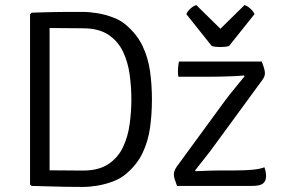

<svg xmlns="http://www.w3.org/2000/svg" viewBox="-20 -733 1109 757"><path d="M579 -341Q579 -282.5 571.5 -229.2Q564 -176 542.2 -130Q520.5 -84 476.5 -47Q455.5 -29 425.8 -17.8Q396 -6.5 364.8 -1.2Q333.5 4 307.5 4Q268.5 4 239.2 3.5Q210 3 179.2 2Q148.5 1 105 0L98.5 -6V-677L105 -683Q148.5 -684.5 179 -685.2Q209.5 -686 239 -686Q268.5 -686 307.5 -686Q333.5 -686 364.8 -680.8Q396 -675.5 425.8 -664.2Q455.5 -653 476.5 -635Q520 -598 542 -551.8Q564 -505.5 571.5 -452.2Q579 -399 579 -341ZM498 -341Q498 -389.5 491.2 -439Q484.5 -488.5 464.8 -529.8Q445 -571 407 -596.2Q369 -621.5 306.5 -621.5Q272 -621.5 243 -622Q214 -622.5 175.5 -622.5V-61.5Q214 -61.5 243 -61Q272 -60.5 306.5 -60.5Q369 -60.5 407 -85.8Q445 -111 464.8 -152.5Q484.5 -194 491.2 -243.5Q498 -293 498 -341ZM866 -334.5Q882.5 -357 903.8 -382.5Q925 -408 944.5 -432.5L941.5 -435.5Q929.5 -434 905.2 -432.8Q881 -431.5 853.5 -431Q826 -430.5 804 -430.5H683.5Q682 -436.5 681.8 -444Q681.5 -451.5 681.5 -455.5Q681.5 -461 682.5 -471Q683.5 -481 685.5 -490.5H1012Q1019 -472 1021.8 -461.8Q1024.5 -451.5 1024.5 -443.5Q1024.5 -437 1021.5 -430Q1018.5 -423 1012 -414.5L827.5 -162.5Q810.5 -138.5 788.5 -111Q766.5 -83.5 749 -61L752 -58Q778 -59.5 805.8 -60.2Q833.5 -61 851.5 -61H906.5Q946.5 -61 975.8 -63.8Q1005 -66.5 1022.5 -73.5Q1025.5 -65.5 1027.2 -56Q1029 -46.5 1029 -38Q1029 -20 1017.5 -10Q1006 0 974 0H678Q671 -19 668.2 -28.2Q665.5 -37.5 665.5 -46Q665.5 -52.5 668.2 -60Q671 -67.5 678 -77.5ZM815 -551.5 714.5 -677.5Q721 -690.5 732.2 -700.2Q743.5 -710 754 -713L849 -619.5L944 -713Q954.5 -710 965.8 -700.2Q977 -690.5 983.5 -677.5L883 -551.5Q868.5 -547.5 849 -547.5Q829.5 -547.5 815 -551.5Z"/></svg>

Font: Signika Light Light
Style: Regular
Weight: 300
Version: Version 2.001